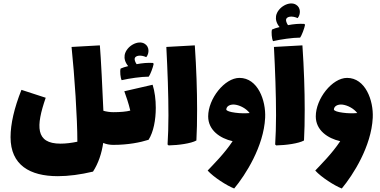

<svg xmlns="http://www.w3.org/2000/svg" viewBox="-20 -824 2160 1092"><path d="M624 -186C606 -186 585 -189 568 -194C563 -312 554 -495 548 -566L387 -557C404 -393 420 -152 420 -18C386 -11 354 -7 324 -7C181 -7 184 -106 240 -268L102 -313C61 -210 40 -119 40 -44C40 115 150 178 309 178C370 178 438 169 509 152C540 104 558 49 567 -11C584 -4 603 0 624 0C645 0 651 -33 651 -93C651 -150 646 -186 624 -186Z M826 -388C834 -398 851 -442 854 -461L850 -466C821 -468 788 -465 757 -459C748 -472 745 -484 746 -491C749 -508 779 -514 812 -499C830 -521 830 -559 803 -575C765 -599 698 -561 689 -511C686 -491 691 -470 709 -448C692 -444 677 -439 666 -434C661 -420 665 -380 672 -368C715 -378 783 -388 826 -388ZM848 -342 687 -305C697 -277 711 -238 721 -195C698 -189 664 -186 624 -186C602 -186 597 -150 597 -93C597 -33 603 0 624 0C709 0 778 -14 825 -29C853 -73 866 -142 866 -211C866 -258 860 -304 848 -342Z M939 3C994 2 1067 -8 1097 -25C1100 -76 1101 -136 1101 -202C1101 -309 1097 -433 1088 -566L926 -557C933 -424 938 -287 938 -168C938 -107 936 -50 933 -2Z M1342 -381C1257 -381 1164 -262 1164 -162C1164 -83 1232 -37 1303 -21C1257 49 1190 115 1161 146C1195 184 1272 233 1312 248C1376 171 1480 9 1488 -154C1493 -253 1446 -381 1342 -381ZM1318 -183C1287 -187 1271 -193 1267 -200C1267 -221 1290 -232 1316 -229C1346 -225 1380 -207 1400 -181C1376 -179 1346 -179 1318 -183Z M1715 -683 1711 -688C1682 -690 1649 -687 1618 -681C1609 -694 1606 -706 1607 -713C1610 -730 1640 -736 1673 -721C1691 -743 1691 -781 1664 -797C1626 -821 1559 -783 1550 -733C1547 -713 1552 -692 1570 -670C1553 -666 1538 -661 1527 -656C1522 -642 1526 -602 1533 -590C1576 -600 1644 -610 1687 -610C1695 -620 1712 -664 1715 -683ZM1538 -557C1545 -424 1550 -287 1550 -168C1550 -107 1548 -50 1545 -2L1551 3C1606 2 1679 -8 1709 -25C1712 -76 1713 -136 1713 -202C1713 -309 1709 -433 1700 -566Z M1954 -381C1869 -381 1776 -262 1776 -162C1776 -83 1844 -37 1915 -21C1869 49 1802 115 1773 146C1807 184 1884 233 1924 248C1988 171 2092 9 2100 -154C2105 -253 2058 -381 1954 -381ZM1930 -183C1899 -187 1883 -193 1879 -200C1879 -221 1902 -232 1928 -229C1958 -225 1992 -207 2012 -181C1988 -179 1958 -179 1930 -183Z"/></svg>

Font: FilmFarsi_V5 Display
Style: Regular
Weight: 400
Designer: Borna Izadpanah
Foundry: Borna Izadpanah
Version: Version 1.000;PS 001.000;hotconv 1.0.88;makeotf.lib2.5.64775